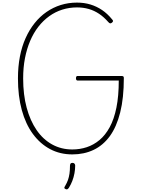

<svg xmlns="http://www.w3.org/2000/svg" viewBox="-20 -1168 1104 1476"><path d="M536 19Q442 19 365.5 -21.5Q289 -62 233 -138Q177 -214 147.5 -322Q118 -430 118 -565Q118 -655 133 -733Q148 -811 177 -875.5Q206 -940 246.5 -990.5Q287 -1041 337.5 -1076Q388 -1111 447 -1129.5Q506 -1148 572 -1148Q627 -1148 675 -1133.5Q723 -1119 764.5 -1091Q806 -1063 841 -1020Q849 -1012 849 -1006.5Q849 -1001 841 -994Q832 -987 826 -988.5Q820 -990 812 -999Q779 -1037 741.5 -1062Q704 -1087 662 -1099Q620 -1111 572 -1111Q513 -1111 459 -1094Q405 -1077 358.5 -1043.5Q312 -1010 275 -962.5Q238 -915 212 -854Q186 -793 172 -721Q158 -649 158 -565Q158 -440 185 -340Q212 -240 261.5 -168Q311 -96 381 -57.5Q451 -19 536 -19Q594 -19 647 -36.5Q700 -54 745 -91.5Q790 -129 823.5 -190.5Q857 -252 875 -341Q893 -430 893 -549H575Q571 -549 567.5 -553Q564 -557 564 -566Q564 -576 567.5 -580Q571 -584 575 -584H913Q924 -584 928 -580.5Q932 -577 932 -569Q932 -415 904 -303.5Q876 -192 824 -121Q772 -50 699 -15.5Q626 19 536 19ZM485 286Q475 282 474.5 276.5Q474 271 482 259Q495 237 502.5 215.5Q510 194 514 168Q518 142 518 105Q518 97 522 90.5Q526 84 537 84Q548 84 553 90.5Q558 97 558 105Q558 133 552.5 163.5Q547 194 536 222.5Q525 251 510 275Q505 282 499.5 286Q494 290 485 286Z"/></svg>

Font: Playwrite CL Thin
Style: Regular
Weight: 100
Designer: Veronika Burian, José Scaglione
Foundry: TypeTogether
Version: Version 1.002